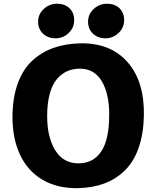

<svg xmlns="http://www.w3.org/2000/svg" viewBox="-20 -978 820 1006"><path d="M531.7 -777.3Q492.7 -777.3 467 -801.8Q441.4 -826.2 441.4 -864.3Q441.4 -903.3 470.9 -930.9Q500.5 -958.5 540.5 -958.5Q581.5 -958.5 606 -934.8Q630.4 -911.1 630.4 -872.1Q630.4 -833 601.3 -805.2Q572.3 -777.3 531.7 -777.3ZM270.5 -777.3Q231 -777.3 205.3 -801.8Q179.7 -826.2 179.7 -864.3Q179.7 -903.3 209.2 -930.9Q238.8 -958.5 278.8 -958.5Q319.8 -958.5 344.2 -934.8Q368.7 -911.1 368.7 -872.1Q368.7 -833 339.8 -805.2Q311 -777.3 270.5 -777.3ZM387.7 7.8Q280.3 9.8 201.9 -36.6Q123.5 -83 83.5 -170.4Q43.5 -257.8 45.4 -376Q47.4 -472.2 74.5 -544.4Q101.6 -616.7 149.9 -660.9Q198.2 -705.1 261.2 -727.3Q324.2 -749.5 402.3 -751Q559.6 -753.4 648.4 -652.3Q737.3 -551.3 733.9 -372.1Q731.9 -275.9 706.3 -203.1Q680.7 -130.4 634.3 -85Q587.9 -39.6 526.4 -16.6Q464.8 6.3 387.7 7.8ZM391.1 -122.1Q468.3 -122.1 510.3 -184.3Q552.2 -246.6 552.2 -377.9Q552.2 -487.3 513.2 -552.7Q474.1 -618.2 398.9 -618.2Q362.3 -618.2 332.3 -605Q302.2 -591.8 278.1 -563.5Q253.9 -535.2 240.5 -486.1Q227.1 -437 227.1 -370.1Q227.1 -259.3 269.3 -190.7Q311.5 -122.1 391.1 -122.1Z"/></svg>

Font: HaufeMerriweatherSans
Style: Bold
Weight: 700
Designer: Eben Sorkin
Foundry: Eben Sorkin
Version: Version 1.56